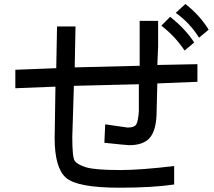

<svg xmlns="http://www.w3.org/2000/svg" viewBox="-20 -875 1040 935"><path d="M996.1 -730.5 949.2 -691.4Q906.2 -761.7 835.9 -812.5L882.8 -855.5Q953.1 -800.8 996.1 -730.5ZM925.8 -668 878.9 -628.9Q832 -699.2 765.6 -750L808.6 -793Q882.8 -734.4 925.8 -668ZM941.4 -476.6 746.1 -468.8 742.2 -312.5Q738.3 -234.4 707 -201.2Q675.8 -168 609.4 -168Q597.7 -168 488.3 -179.7L492.2 -269.5Q597.7 -253.9 601.6 -253.9Q632.8 -253.9 642.6 -267.6Q652.3 -281.2 656.2 -332V-464.8L339.8 -457L332 -207Q332 -109.4 343.8 -91.8Q355.5 -74.2 398.4 -60.5Q441.4 -46.9 566.4 -46.9Q664.1 -46.9 828.1 -66.4V23.4Q722.7 39.1 562.5 39.1Q355.5 39.1 300.8 -9.8Q246.1 -58.6 246.1 -203.1L250 -453.1L54.7 -445.3V-535.2L253.9 -543L257.8 -746.1H347.7L343.8 -546.9L660.2 -554.7V-668V-773.4H750V-648.4L746.1 -558.6L941.4 -562.5Z"/></svg>

Font: WenQuanYi Micro Hei
Style: Regular
Weight: 400
Foundry: Ascender Corporation
Version: Version 0.2.0-beta